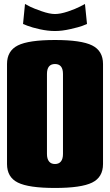

<svg xmlns="http://www.w3.org/2000/svg" viewBox="-20 -930 550 960"><path d="M380.9 -897.5 404.8 -910.2 415 -810.1Q406.2 -806.2 390.6 -800.3Q375 -794.4 332.8 -784.7Q290.5 -774.9 254.9 -774.9Q219.2 -774.9 179.4 -783.7Q139.6 -792.5 117.2 -801.3L95.2 -810.1L105 -910.2Q115.2 -904.3 131.8 -896Q148.4 -887.7 188.2 -873.8Q228 -859.9 254.9 -859.9Q281.7 -859.9 319.1 -872.3Q356.4 -884.8 380.9 -897.5ZM495.1 -609.9V-109.9Q495.1 -43.9 440.7 -17.1Q386.2 9.8 254.9 9.8Q123.5 9.8 69.3 -17.1Q15.1 -43.9 15.1 -109.9V-609.9Q15.1 -675.8 69.3 -702.9Q123.5 -730 254.9 -730Q386.2 -730 440.7 -702.9Q495.1 -675.8 495.1 -609.9ZM214.8 -560.1V-160.2Q214.8 -135.7 225.1 -122.8Q235.4 -109.9 254.9 -109.9Q274.4 -109.9 284.7 -122.8Q294.9 -135.7 294.9 -160.2V-560.1Q294.9 -609.9 254.9 -609.9Q214.8 -609.9 214.8 -560.1Z"/></svg>

Font: Mikodacs
Style: Regular
Weight: 400
Designer: gluk (gluksza@wp.pl)
Foundry: gluk (gluksza@wp.pl)
Version: Version 0.28